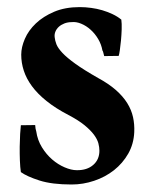

<svg xmlns="http://www.w3.org/2000/svg" viewBox="-20 -501 416 530"><path d="M267.6 -346.2Q266.6 -348.6 265.6 -354Q264.6 -359.4 262.7 -361.8Q259.8 -378.4 251 -393.3Q242.2 -408.2 230.2 -418.9Q218.3 -429.7 204.3 -435.5Q190.4 -441.4 177.7 -439.9Q167 -439.9 157.7 -436.3Q148.4 -432.6 142.3 -427Q136.2 -421.4 133.1 -414.1Q129.9 -406.7 130.9 -398.4Q131.8 -389.2 135.7 -378.9Q139.6 -368.7 152.1 -355.2Q164.6 -341.8 188 -325Q211.4 -308.1 251 -285.6Q279.8 -270 299.6 -252.7Q319.3 -235.4 331.1 -216.6Q342.8 -197.8 347.2 -177.7Q351.6 -157.7 350.6 -136.2Q349.1 -103.5 334 -76.9Q318.8 -50.3 294.7 -31.2Q270.5 -12.2 240 -2Q209.5 8.3 177.7 8.3Q123.5 8.3 89.1 -2.7Q54.7 -13.7 37.6 -25.9Q35.6 -39.1 34.9 -58.1Q34.2 -77.1 34.4 -96.2Q34.7 -115.2 35.6 -131.3Q36.6 -147.5 37.6 -155.3L77.1 -155.8Q77.1 -151.9 78.1 -146.2Q79.1 -140.6 80.1 -138.2Q83.5 -114.3 95.7 -94.5Q107.9 -74.7 124 -60.8Q140.1 -46.9 158.4 -39.1Q176.8 -31.2 191.9 -31.2Q220.2 -30.8 237.3 -45.7Q254.4 -60.5 254.4 -85Q254.4 -94.7 251.5 -105.7Q248.5 -116.7 239.3 -129.2Q230 -141.6 213.4 -155.3Q196.8 -168.9 168.9 -183.6Q133.3 -202.1 108.4 -222.2Q83.5 -242.2 68.1 -263.2Q52.7 -284.2 45.7 -305.9Q38.6 -327.6 38.6 -350.1Q38.6 -370.6 48.6 -393.8Q58.6 -417 78.9 -436.3Q99.1 -455.6 129.4 -468.5Q159.7 -481.4 200.2 -481.4Q215.8 -481.4 231.7 -479.2Q247.6 -477.1 262.5 -472.7Q277.3 -468.3 290.8 -461.9Q304.2 -455.6 314.9 -446.8Q316.4 -436 315.9 -420.4Q315.4 -404.8 314 -389.6Q312.5 -374.5 310.8 -362.5Q309.1 -350.6 307.6 -346.7Z"/></svg>

Font: Varendra
Style: Regular
Weight: 700
Designer: Jacob Thomas
Foundry: Bangla Type Foundry
Version: Version 1.008